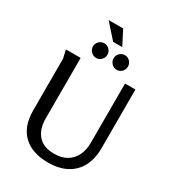

<svg xmlns="http://www.w3.org/2000/svg" viewBox="-246 -1186 1199 1330"><g transform="rotate(30 353.5 -520.5)"><path d="M186 -729V-244Q186 -161 228.5 -111.5Q271 -62 358 -62Q418 -62 458.5 -86.5Q499 -111 520 -154.5Q541 -198 541 -256V-729H624V-262Q624 -174 591.5 -113Q559 -52 498 -20Q437 12 352 12Q224 12 153.5 -55Q83 -122 83 -250V-664L68 -729ZM339 -1053 398 -938H325L223 -1053ZM385 -841Q385 -865 402 -882Q419 -899 443 -899Q467 -899 483.5 -881.5Q500 -864 500 -841Q500 -817 483.5 -799.5Q467 -782 443 -782Q419 -782 402 -799.5Q385 -817 385 -841ZM220 -841Q220 -865 237 -882Q254 -899 279 -899Q302 -899 319 -881.5Q336 -864 336 -841Q336 -817 319 -799.5Q302 -782 279 -782Q255 -782 237.5 -799.5Q220 -817 220 -841Z"/></g></svg>

Font: Rosario Medium
Style: Regular
Weight: 500
Version: Version 1.201